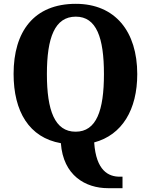

<svg xmlns="http://www.w3.org/2000/svg" viewBox="-20 -745 788 1003"><path d="M544 238H620V178H605C548 178 482 148 472 -1C618 -40 697 -172 697 -358C697 -580 582 -725 376 -725C157 -725 51 -580 51 -359C51 -163 132 -26 298 3C310 172 427 238 544 238ZM375 -57C266 -57 225 -168 225 -358C225 -548 266 -658 376 -658C484 -658 523 -548 523 -358C523 -168 484 -57 375 -57Z"/></svg>

Font: Noto Serif Armenian SemiCondensed
Style: Bold
Weight: 700
Width: 4
Designer: Monotype Design Team
Foundry: Monotype Imaging Inc.
Version: Version 2.008